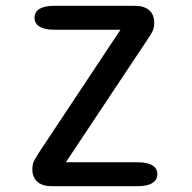

<svg xmlns="http://www.w3.org/2000/svg" viewBox="-20 -639 659 659"><path d="M206 -82H453Q486 -82 503 -71.5Q520 -61 520 -41Q520 -21.5 503 -10.8Q486 0 453 0H157.5Q125 0 108 -15.5Q91 -31 91 -57.5Q91 -75.5 97 -87.2Q103 -99 116.5 -119.5L393.5 -537H165Q132.5 -537 115.5 -547.8Q98.5 -558.5 98.5 -578.5Q98.5 -598 115.5 -608.5Q132.5 -619 165 -619H443Q475.5 -619 492.5 -603.5Q509.5 -588 509.5 -560.5Q509.5 -545 503.8 -532.5Q498 -520 484 -500Z"/></svg>

Font: Sono Monospace Medium
Style: Regular
Weight: 500
Designer: Tyler Finck
Foundry: Tyler Finck
Version: Version 2.112